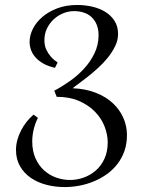

<svg xmlns="http://www.w3.org/2000/svg" viewBox="-20 -758 590 779"><path d="M200.2 -390.1Q231 -406.2 262.9 -428.7Q294.9 -451.2 320.8 -479.2Q346.7 -507.3 363.3 -541.5Q379.9 -575.7 379.9 -615.2Q379.9 -640.6 371.8 -659.2Q363.8 -677.7 350.3 -689.7Q336.9 -701.7 318.8 -707.3Q300.8 -712.9 280.8 -712.9Q257.8 -712.9 236.3 -704.1Q214.8 -695.3 197.8 -679.4Q180.7 -663.6 170.4 -642.1Q160.2 -620.6 160.2 -595.2Q160.2 -572.3 168.5 -555.4Q176.8 -538.6 187 -527.3Q198.7 -514.2 213.9 -504.9L203.1 -482.9Q176.3 -488.8 157 -499.5Q137.7 -510.3 125 -524.2Q112.3 -538.1 106.2 -554.4Q100.1 -570.8 100.1 -587.9Q100.1 -614.7 113.5 -641.4Q127 -668 152.1 -689.5Q177.2 -710.9 212.9 -724.4Q248.5 -737.8 293 -737.8Q324.2 -737.8 354.2 -731Q384.3 -724.1 407.5 -709.7Q430.7 -695.3 444.8 -673.1Q459 -650.9 459 -620.1Q459 -594.7 447 -570.3Q435.1 -545.9 416.7 -523.2Q398.4 -500.5 376.2 -480.7Q354 -460.9 333.7 -444.8Q313.5 -428.7 297.4 -417.2Q281.2 -405.8 274.9 -399.9Q327.1 -397.9 368.2 -381.8Q409.2 -365.7 437.3 -339.8Q465.3 -314 480.2 -280.3Q495.1 -246.6 495.1 -210Q495.1 -174.8 484.9 -145.5Q474.6 -116.2 456.5 -92.8Q438.5 -69.3 414.1 -51.8Q389.6 -34.2 361.6 -22.5Q333.5 -10.7 303 -4.9Q272.5 1 242.2 1Q203.6 1 168 -8.3Q132.3 -17.6 105 -36.4Q77.6 -55.2 61.3 -83.5Q44.9 -111.8 44.9 -149.9Q44.9 -170.4 50.5 -190.7Q56.2 -210.9 65.7 -229.2Q75.2 -247.6 88.1 -263.9Q101.1 -280.3 116.2 -293L133.8 -279.8Q122.1 -256.3 116.5 -232.2Q110.8 -208 110.8 -184.1Q110.8 -145 124 -115.7Q137.2 -86.4 158.7 -66.9Q180.2 -47.4 207.8 -37.6Q235.4 -27.8 264.2 -27.8Q292.5 -27.8 319.8 -37.6Q347.2 -47.4 368.9 -66.4Q390.6 -85.4 403.8 -114Q417 -142.6 417 -180.2Q417 -212.4 404.1 -245.4Q391.1 -278.3 365.2 -304.9Q339.4 -331.5 300.5 -348.4Q261.7 -365.2 210 -365.2Z"/></svg>

Font: Rochester
Style: Regular
Weight: 400
Version: Version 1.006